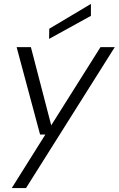

<svg xmlns="http://www.w3.org/2000/svg" viewBox="-20 -742 607 982"><path d="M40 220 212 -54H185L65 -501H138L242 -101L494 -501H567L113 220ZM231 -543 232 -595 445 -722V-661Z"/></svg>

Font: DM Sans 17pt Light
Style: Italic
Weight: 300
Italic angle: -10°
Version: Version 4.004;gftools[0.9.30]